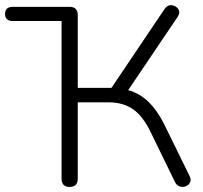

<svg xmlns="http://www.w3.org/2000/svg" viewBox="-23 -732 800 758"><path d="M252 6Q220 6 220 -27V-649H28Q-3 -649 -3 -677Q-3 -705 28 -705H252Q284 -705 284 -672V-385H417L625 -694Q637 -713 654 -711.5Q671 -710 680.5 -696.5Q690 -683 678 -665L483 -376Q528 -364 563 -330Q598 -296 625 -242L725 -38Q733 -23 727.5 -12Q722 -1 710.5 3.5Q699 8 686.5 4Q674 0 667 -15L573 -208Q542 -273 502.5 -300.5Q463 -328 406 -328H284V-27Q284 6 252 6Z"/></svg>

Font: Chiron GoRound TC L
Style: Regular
Weight: 300
Designer: Ryoko NISHIZUKA 西塚涼子 (kana, bopomofo & ideographs); Paul D. Hunt (Latin, Greek & Cyrillic); Sandoll Communications 산돌커뮤니
Foundry: Adobe
Version: Version 1.000;hotconv 1.1.1;makeotfexe 2.6.0